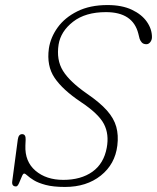

<svg xmlns="http://www.w3.org/2000/svg" viewBox="-20 -730 622 760"><path d="M237.5 10Q190.5 10 160.8 2Q131 -6 114 -16.5Q97 -27 88.5 -35Q80 -43 75.5 -43Q71 -43 66 -30.2Q61 -17.5 55.2 -4.8Q49.5 8 43.5 8Q25.5 8 28.5 -13L50.5 -178Q53.5 -199 67.5 -199Q82.5 -199 81.5 -177L80.5 -154Q78 -90.5 120.5 -54.2Q163 -18 230.5 -18Q300.5 -18 345.8 -50.2Q391 -82.5 402.5 -145Q412.5 -198.5 391.5 -239Q370.5 -279.5 300.5 -326Q228 -374.5 196 -422Q164 -469.5 173.5 -538Q180 -582 208.2 -621.2Q236.5 -660.5 286.2 -685.2Q336 -710 405.5 -710Q462.5 -710 501.8 -691.5Q541 -673 561.2 -644Q581.5 -615 581.5 -583Q581.5 -572 575 -563.5Q568.5 -555 559.5 -555Q547.5 -555 541.2 -562Q535 -569 532.5 -577L527.5 -597Q506 -682 399.5 -682Q318 -682 269.2 -644Q220.5 -606 212 -554Q202.5 -493 229.2 -449.8Q256 -406.5 324.5 -359Q375.5 -324 403.2 -292.8Q431 -261.5 440.2 -228.2Q449.5 -195 444.5 -154Q435.5 -80 379 -35Q322.5 10 237.5 10Z"/></svg>

Font: Fraunces 9pt SuperSoft Thin
Style: Italic
Weight: 100
Italic angle: -16°
Version: Version 1.000;[0bf87f6ff]